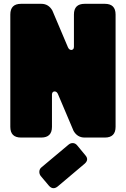

<svg xmlns="http://www.w3.org/2000/svg" viewBox="-20 -720 659 1005"><path d="M284 -226Q279 -238 271 -240.5Q263 -243 257.5 -238.5Q252 -234 252 -226V-56Q252 0 196 0H90Q34 0 34 -56V-644Q34 -700 90 -700H196Q234 -700 254 -665L335 -474Q340 -462 348 -459.5Q356 -457 361.5 -461.5Q367 -466 367 -474V-644Q367 -700 423 -700H529Q585 -700 585 -644V-56Q585 0 529 0H423Q385 0 365 -35ZM193 201Q185 190 186 177Q187 164 197 156L339 37Q350 28 362.5 29Q375 30 384 41L427 93Q447 116 423 137L282 256Q257 276 236 252Z"/></svg>

Font: LT Crewmate
Style: Regular
Weight: 400
Designer: Daniel Lyons
Foundry: LyonsType
Version: Version 1.001;FEAKit 1.0